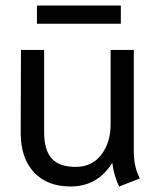

<svg xmlns="http://www.w3.org/2000/svg" viewBox="-20 -666 572 696"><path d="M55 0ZM55 -185 56 -485H140V-186Q140 -122 167.5 -91.5Q195 -61 254 -61Q314 -61 347.5 -105.5Q381 -150 381 -215V-485H465V-122Q465 -88 470.5 -64Q476 -40 487 -19L412 10Q404 -5 397 -28Q390 -51 387 -76Q334 10 236 10Q151 10 103 -41.5Q55 -93 55 -185ZM114 -646H418V-580H114Z"/></svg>

Font: Niramit
Style: Regular
Weight: 400
Version: Version 1.000; ttfautohint (v1.6)